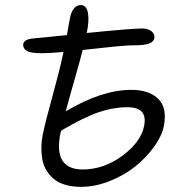

<svg xmlns="http://www.w3.org/2000/svg" viewBox="-20 -745 712 750"><path d="M295.9 -15.1Q260.3 -15.1 232.4 -23.9Q204.6 -32.7 187.5 -48.1Q170.4 -63.5 159.4 -83Q148.4 -102.5 144.8 -126Q141.1 -149.4 141.6 -172.4Q142.1 -195.3 147 -219.2Q156.7 -266.6 186.5 -375.2Q216.3 -483.9 223.1 -520Q224.1 -523.4 225.6 -531Q227.1 -538.6 228 -542Q172.9 -537.1 142.1 -537.1Q97.2 -537.1 82.8 -547.4Q68.4 -557.6 70.8 -574.2Q75.2 -592.3 113.8 -595.2Q144 -597.7 241.2 -607.9Q246.1 -637.7 252.9 -672.9Q263.2 -725.1 295.9 -725.1Q317.9 -725.1 323.5 -694.6Q329.1 -664.1 318.8 -616.2Q496.6 -633.8 535.2 -633.8Q558.6 -633.8 572 -622.6Q585.4 -611.3 583 -596.2Q580.1 -580.6 560.8 -574.2Q541.5 -567.9 501 -567.9Q484.9 -567.9 460 -565.9Q435.1 -564 414.6 -561.8Q394 -559.6 358.2 -555.7Q322.3 -551.8 303.2 -549.8Q293.9 -513.2 270.5 -431.4Q247.1 -349.6 236.8 -310.1Q377.4 -394 493.2 -394Q562 -394 597.9 -359.1Q633.8 -324.2 620.1 -252.9Q612.3 -213.9 582 -171.9Q551.8 -129.9 508.5 -95Q465.3 -60.1 408.4 -37.6Q351.6 -15.1 295.9 -15.1ZM215.8 -223.1Q188 -83 303.2 -83Q385.3 -83 457.8 -136.5Q530.3 -189.9 543 -252.9Q550.3 -291 533.9 -308.6Q517.6 -326.2 476.1 -326.2Q424.3 -326.2 366.9 -307.1Q309.6 -288.1 219.2 -234.9Q218.8 -232.9 217.5 -229Q216.3 -225.1 215.8 -223.1Z"/></svg>

Font: Shantell Sans Irregular Bouncy
Style: Italic
Weight: 300
Italic angle: -11.31°
Designer: Stephen Nixon, Anya Danilova, Shantell Martin
Foundry: Arrow Type
Version: Version 1.006;[9816181b4]